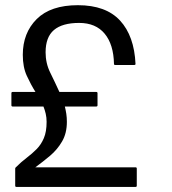

<svg xmlns="http://www.w3.org/2000/svg" viewBox="-20 -738 680 758"><path d="M42 -77Q64 -99 85.5 -115.2Q107 -131.5 124.8 -149.5Q142.5 -167.5 153.2 -192.8Q164 -218 164 -257Q164 -274 160.5 -289Q157 -304 151.5 -317.5H30Q25 -317.5 25 -322.5V-370Q25 -375 30 -375H120Q101.5 -404.5 85.8 -438.8Q70 -473 70 -521.5Q70 -608 125 -662.8Q180 -717.5 287.5 -717.5Q398 -717.5 454 -656.8Q510 -596 515 -485.5Q515 -481.5 510 -481.5H435Q430 -481.5 430 -485.5Q428.5 -562.5 393.2 -605Q358 -647.5 292.5 -647.5Q226 -647.5 193 -619.5Q160 -591.5 160 -531.5Q160 -488.5 178.2 -451.5Q196.5 -414.5 214.5 -375H360Q365 -375 365 -370V-322.5Q365 -317.5 360 -317.5H236Q239.5 -303.5 241.8 -288.5Q244 -273.5 244 -257Q244 -212 225.2 -179.8Q206.5 -147.5 177.8 -123.2Q149 -99 119.5 -77.5H515Q520 -77.5 520 -72.5V-5Q520 0 515 0H45Q40 0 40 -5V-72.5Q40 -75 42 -77Z"/></svg>

Font: MFEK Sans
Style: Regular
Weight: 400
Designer: Owen Earl
Foundry: indestructible type*
Version: Version 0.001; ttfautohint (v1.8.4.7-5d5b)